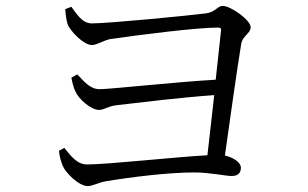

<svg xmlns="http://www.w3.org/2000/svg" viewBox="-20 -681 1040 648"><path d="M200 -650C201 -636 204 -613 208 -600C216 -577 262 -529 290 -529C308 -529 330 -545 352 -549C447 -563 644 -588 716 -588C724 -588 727 -585 726 -578L708 -412C581 -405 351 -380 316 -380C283 -380 261 -409 241 -430L221 -419C223 -406 229 -381 236 -370C246 -346 288 -310 314 -310C332 -310 345 -323 374 -326C460 -336 590 -352 703 -360C695 -286 686 -211 680 -157C569 -151 344 -126 274 -126C238 -126 217 -158 197 -182L179 -172C180 -155 187 -132 192 -121C201 -98 246 -53 276 -53C293 -53 316 -66 336 -69C426 -84 549 -99 636 -99C688 -99 741 -87 762 -87C784 -87 793 -98 793 -115C793 -133 767 -150 739 -156C755 -269 780 -448 794 -532C798 -560 826 -568 826 -589C826 -613 759 -661 732 -661C713 -661 709 -641 676 -636C614 -628 345 -602 290 -602C257 -602 239 -634 221 -658Z"/></svg>

Font: Source Han Serif
Style: Regular
Weight: 400
Designer: Ryoko NISHIZUKA 西塚涼子 (kana & ideographs); Frank Grießhammer (Latin, Greek & Cyrillic); Wenlong ZHANG 张文龙 (bopomofo); San
Foundry: Adobe Systems Incorporated
Version: Version 1.001;PS 1.001;hotconv 16.6.54;makeotf.lib2.5.65590